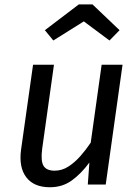

<svg xmlns="http://www.w3.org/2000/svg" viewBox="-20 -812 616 845"><path d="M199.5 12.1Q129.4 12.1 95.9 -31.5Q62.5 -75 72.5 -152L125.5 -527.1H217.5L165.5 -156.3Q158.6 -102.5 172 -81.6Q185.4 -60.8 220.2 -60.8Q253 -60.8 281.3 -79.2Q309.7 -97.6 334.5 -125.9Q359.4 -154.3 379.3 -184.2L427.3 -527.1H519.3L445.3 0H366.4L373.4 -96.7Q336.4 -46.8 295.4 -17.4Q254.4 12.1 199.5 12.1ZM348.9 -717.9 214.7 -633.8 177.5 -679.1 326.7 -792.5H387.2L506.2 -679.1L461.9 -633.8Z"/></svg>

Font: Fira Sans Variable
Style: Italic
Weight: 397
Italic angle: -8°
Designer: Carrois Corporate & Edenspiekermann AG
Foundry: Carrois Corporate GbR & Edenspiekermann AG
Version: Version 4.202